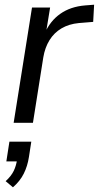

<svg xmlns="http://www.w3.org/2000/svg" viewBox="-20 -522 420 816"><path d="M38 0 116 -490H193L175 -380H170Q193 -433 236.5 -463.5Q280 -494 342 -499L380 -502L376 -429L315 -424Q273 -420 241.5 -401.5Q210 -383 190.5 -351.5Q171 -320 164 -278L120 0ZM35 274 4 248Q28 226 38.5 204Q49 182 53 154L67 164H7L20 80H113L103 145Q97 184 81 216Q65 248 35 274Z"/></svg>

Font: Nunito Sans 10pt SemiCondensed
Style: Italic
Weight: 400
Width: 4
Italic angle: -9°
Designer: Vernon Adams
Foundry: Vernon Adams
Version: Version 3.101;gftools[0.9.27]